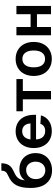

<svg xmlns="http://www.w3.org/2000/svg" viewBox="1050 -1858 823 2964"><g transform="rotate(-90 1462.0 -375.5)"><path d="M314 16Q259 16 207.5 -3.5Q156 -23 115 -71Q80 -110 61.5 -172.5Q43 -235 43 -315Q43 -387 53.5 -442Q64 -497 86 -537.5Q108 -578 142.5 -607.5Q177 -637 226 -658Q251 -669 267 -679.5Q283 -690 292.5 -702.5Q302 -715 306 -730Q310 -745 310 -766L424 -767Q424 -701 398.5 -656Q373 -611 309 -581Q278 -566 252 -552.5Q226 -539 207 -519.5Q188 -500 176 -473Q164 -446 161 -404Q188 -444 231 -466Q274 -488 328 -488Q385 -488 432 -470Q479 -452 512 -419Q545 -386 563 -340Q581 -294 581 -238Q581 -180 561.5 -133Q542 -86 507 -53Q472 -20 423 -2Q374 16 314 16ZM315 -88Q345 -88 369.5 -99Q394 -110 411.5 -129.5Q429 -149 439 -177Q449 -205 449 -238Q449 -270 439.5 -297Q430 -324 413 -343.5Q396 -363 372.5 -373.5Q349 -384 320 -384Q290 -384 264.5 -373.5Q239 -363 220 -343.5Q201 -324 190.5 -297.5Q180 -271 180 -238Q179 -205 188.5 -177Q198 -149 216 -129.5Q234 -110 259.5 -99Q285 -88 315 -88Z M921 12Q861 12 812.5 -8Q764 -28 730 -64.5Q696 -101 677.5 -152.5Q659 -204 659 -267Q659 -330 677.5 -381.5Q696 -433 729.5 -469.5Q763 -506 811 -526Q859 -546 918 -546Q975 -546 1022 -526.5Q1069 -507 1102.5 -470.5Q1136 -434 1154 -381Q1172 -328 1172 -260V-231H792Q796 -160 830.5 -125Q865 -90 922 -90Q965 -90 993.5 -109.5Q1022 -129 1033 -164L1164 -156Q1142 -78 1078 -33Q1014 12 921 12ZM1039 -317Q1034 -383 1001.5 -414Q969 -445 918 -445Q866 -445 833 -412.5Q800 -380 792 -317Z M1411 0V-435H1227V-534H1724V-435H1540V0Z M2035 12Q1975 12 1926.5 -8Q1878 -28 1843.5 -64.5Q1809 -101 1790.5 -152.5Q1772 -204 1772 -267Q1772 -330 1790.5 -381.5Q1809 -433 1843.5 -469.5Q1878 -506 1926.5 -526Q1975 -546 2035 -546Q2094 -546 2142.5 -526Q2191 -506 2225.5 -469.5Q2260 -433 2278.5 -381.5Q2297 -330 2297 -267Q2297 -204 2278.5 -152.5Q2260 -101 2225.5 -64.5Q2191 -28 2142.5 -8Q2094 12 2035 12ZM2035 -92Q2097 -92 2131 -137.5Q2165 -183 2165 -267Q2165 -350 2131 -396Q2097 -442 2035 -442Q1972 -442 1938.5 -396Q1905 -350 1905 -267Q1905 -183 1938.5 -137.5Q1972 -92 2035 -92Z M2400 0V-534H2528V-315H2725V-534H2853V0H2725V-217H2528V0Z"/></g></svg>

Font: Geist SemBd
Style: Regular
Weight: 400
Designer: Basement.studio, Andrés Briganti, Mateo Zaragoza
Foundry: Basement.studio, Vercel, Andrés Briganti, Guido Ferreyra, Mateo Zaragoza
Version: Version 1.401